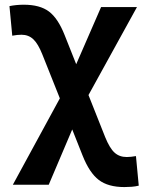

<svg xmlns="http://www.w3.org/2000/svg" viewBox="-20 -547 626 802"><path d="M499.5 234.4Q431.6 234.4 392.6 204.6Q353.5 174.8 324.7 102.1L281.7 -6.3L183.6 224.6H33.7L230 -136.2L157.2 -318.8Q139.2 -364.3 119.1 -383.1Q99.1 -401.9 69.8 -401.9Q52.7 -401.9 31.2 -397.9L19.5 -521.5Q48.3 -527.3 79.6 -527.3Q146.5 -527.3 184.3 -499Q222.2 -470.7 250 -400.4L298.3 -278.8L402.3 -517.6H552.2L349.6 -149.9L419.4 25.9Q438 71.8 458.3 90.3Q478.5 108.9 509.3 108.9Q516.1 108.9 527.3 107.9Q538.6 106.9 547.9 105L559.6 228.5Q545.9 231.9 530 233.2Q514.2 234.4 499.5 234.4Z"/></svg>

Font: CaskaydiaMono NF
Style: Bold
Weight: 700
Designer: Aaron Bell
Foundry: Saja Typeworks
Version: Version 2111.001; ttfautohint (v1.8.4);Nerd Fonts 3.1.1